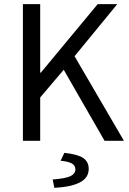

<svg xmlns="http://www.w3.org/2000/svg" viewBox="-20 -676 619 922"><path d="M90 0V-656H173V-327H176L449 -656H543L338 -406L575 0H482L286 -341L173 -208V0ZM241 226 233 186Q296 181 319 169.5Q342 158 342 138Q342 118 324 108.5Q306 99 271 96L289 58Q354 65 380 83Q406 101 406 135Q406 178 363.5 200Q321 222 241 226Z"/></svg>

Font: Mada
Style: Regular
Weight: 400
Designer: Khaled Hosny
Version: Version 1.5